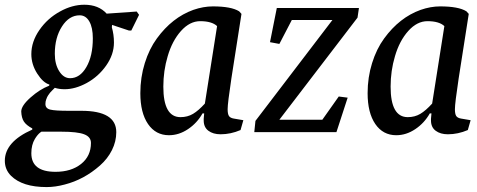

<svg xmlns="http://www.w3.org/2000/svg" viewBox="-23 -550 1984 799"><path d="M205.1 -326.2Q205.1 -282.7 223.4 -253.7Q241.7 -224.6 268.6 -224.6Q309.6 -224.6 336.4 -270.8Q363.3 -316.9 363.3 -390.6Q363.3 -435.5 348.6 -460.9Q334 -486.3 308.6 -486.3Q264.6 -486.3 234.9 -439.9Q205.1 -393.6 205.1 -326.2ZM315.4 -88.9Q460.9 -88.9 460.9 0Q460.9 38.6 442.9 74.7Q424.8 110.8 393.1 138.7Q326.7 197.3 246.6 217.8Q207 228.5 170.9 228.5Q70.3 228.5 22.9 181.6Q-2.9 155.8 -2.9 119.1Q-2.9 40 111.3 -10.7V-15.6Q86.4 -28.8 76.4 -44.2Q66.4 -59.6 65.4 -85.9Q65.4 -109.9 103.8 -144Q142.1 -178.2 181.6 -193.4L182.6 -198.2Q156.2 -205.6 131.8 -243.9Q107.4 -282.2 107.4 -324.7Q107.4 -376.5 140.9 -425Q174.3 -473.6 227.1 -502.4Q277.3 -530.3 328.1 -530.3Q387.2 -530.3 420.9 -493.2L545.9 -502L555.7 -488.3L523.4 -422.9H513.7L443.4 -446.3L442.4 -436.5Q451.2 -406.2 451.2 -373Q451.2 -323.2 418.9 -277.3Q386.7 -231.4 337.9 -204.6Q290 -178.7 246.1 -178.7Q222.7 -178.7 205.1 -184.6L194.3 -173.8Q184.6 -164.1 182.6 -160.6Q179.2 -155.8 177.7 -153.8Q174.3 -148.9 172.9 -145.5Q172.9 -145 171.6 -141.8Q170.4 -138.7 169.4 -136.7Q166 -127.9 166 -117.2Q166 -98.6 186.5 -93.8Q205.6 -88.9 263.7 -88.9ZM149.4 -2Q147.9 -1 145 1Q133.3 9.8 122.1 28.3Q107.4 52.7 107.4 87.9Q107.4 165 208 165Q273.4 165 314.5 132.3Q355.5 99.6 355.5 44.9Q355.5 19.5 327.1 8.8Q299.3 -2 231.4 -2Z M989.7 -49.8 978 -8.8Q937 8.8 895 8.8Q863.8 8.8 844.2 -5.9Q824.7 -20.5 824.7 -48.8V-55.7L826.7 -78.1H819.8Q797.4 -38.1 759.5 -12.7Q721.7 12.7 680.2 12.7Q625 12.7 593 -33.9Q561 -80.6 561 -162.1Q561 -228 579.6 -287.4Q598.1 -346.7 629.9 -390.1Q693.4 -477.1 781.2 -508.8Q823.2 -523.4 862.8 -523.4Q939.5 -523.4 972.2 -502.9L981.9 -492.2L939.9 -223.6Q924.3 -120.1 924.3 -95.7Q924.3 -75.7 929.7 -67.4Q935.1 -59.1 949.7 -56.6ZM880.4 -441.4Q858.4 -461.9 810.1 -461.9Q766.6 -461.9 730 -420.9Q693.4 -379.9 674.8 -315.9Q656.7 -255.4 656.7 -189.5Q656.7 -62.5 728 -62.5Q757.3 -62.5 780.3 -76.2Q803.2 -89.8 829.6 -119.1Z M1100.6 -374.5 1128.9 -516.6H1470.7L1464.8 -476.6L1139.6 -51.8H1318.4L1386.7 -148.4L1423.8 -143.6L1377 0H1035.2L1040 -46.9L1360.4 -466.8H1191.4L1139.6 -367.2Z M1935.5 -49.8 1923.8 -8.8Q1882.8 8.8 1840.8 8.8Q1809.6 8.8 1790 -5.9Q1770.5 -20.5 1770.5 -48.8V-55.7L1772.5 -78.1H1765.6Q1743.2 -38.1 1705.3 -12.7Q1667.5 12.7 1626 12.7Q1570.8 12.7 1538.8 -33.9Q1506.8 -80.6 1506.8 -162.1Q1506.8 -228 1525.4 -287.4Q1543.9 -346.7 1575.7 -390.1Q1639.2 -477.1 1727.1 -508.8Q1769 -523.4 1808.6 -523.4Q1885.3 -523.4 1918 -502.9L1927.7 -492.2L1885.7 -223.6Q1870.1 -120.1 1870.1 -95.7Q1870.1 -75.7 1875.5 -67.4Q1880.9 -59.1 1895.5 -56.6ZM1826.2 -441.4Q1804.2 -461.9 1755.9 -461.9Q1712.4 -461.9 1675.8 -420.9Q1639.2 -379.9 1620.6 -315.9Q1602.5 -255.4 1602.5 -189.5Q1602.5 -62.5 1673.8 -62.5Q1703.1 -62.5 1726.1 -76.2Q1749 -89.8 1775.4 -119.1Z"/></svg>

Font: Neuton
Style: Italic
Weight: 400
Italic angle: -9°
Designer: Brian M Zick
Version: Version 1.32